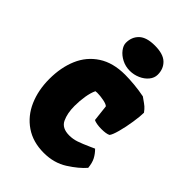

<svg xmlns="http://www.w3.org/2000/svg" viewBox="-236 -893 1001 1001"><g transform="rotate(45 264.5 -393.0)"><path d="M293.9 -578.6Q324.2 -578.6 363.5 -575Q402.8 -571.3 439 -564L448.7 -557.1Q470.7 -542 481.2 -533Q491.7 -523.9 503.4 -507.8Q503.4 -481.4 496.3 -435.3Q489.3 -389.2 478.5 -349.6Q467.8 -310.1 458 -298.8Q441.9 -290.5 405.8 -290.5Q388.2 -290.5 372.8 -293.2Q357.4 -295.9 349.6 -300.3L339.4 -390.6Q332 -398.9 305.9 -404.1Q279.8 -409.2 257.8 -409.2Q251 -409.2 245.1 -408.2Q233.9 -385.3 228 -349.6Q222.2 -314 222.2 -276.9Q222.2 -223.1 239.7 -185.8Q257.3 -148.4 311.5 -148.4Q338.4 -148.4 364.5 -157.2Q390.6 -166 430.7 -184.1Q447.3 -191.9 455.6 -195.3Q475.1 -175.8 486.3 -154.3Q497.6 -132.8 501 -99.1Q469.7 -62.5 413.3 -26.4Q356.9 9.8 281.7 9.8Q201.7 9.8 144.8 -29.1Q87.9 -67.9 58.8 -134.5Q29.8 -201.2 29.8 -283.7Q29.8 -368.2 58.1 -434.6Q86.4 -501 145.8 -539.8Q205.1 -578.6 293.9 -578.6ZM296.4 -795.9Q357.9 -795.9 386 -769Q414.1 -742.2 414.1 -699.2Q414.1 -674.8 397.2 -654.3Q380.4 -633.8 353 -621.8Q325.7 -609.9 296.4 -609.9Q264.6 -609.9 237.5 -623.8Q210.4 -637.7 194.6 -658.7Q178.7 -679.7 178.7 -699.2Q178.7 -742.2 206.8 -769Q234.9 -795.9 296.4 -795.9Z"/></g></svg>

Font: Kavoon
Style: Regular
Weight: 400
Designer: Viktoriya Grabowska
Foundry: Viktoriya Grabowska
Version: Version 1.004; ttfautohint (v1.4.1)